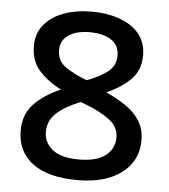

<svg xmlns="http://www.w3.org/2000/svg" viewBox="-50 -799 672 762"><g transform="rotate(5 286.0 -418.5)"><path d="M285 -754Q348 -754 397.5 -736Q447 -718 475 -683.5Q503 -649 503 -598Q503 -539 465 -501.5Q427 -464 370 -440Q413 -421 448.5 -397Q484 -373 505 -340Q526 -307 526 -262Q526 -180 461.5 -131.5Q397 -83 287 -83Q169 -83 107 -129.5Q45 -176 45 -260Q45 -326 87 -368Q129 -410 190 -435Q136 -463 102 -501Q68 -539 68 -599Q68 -649 96.5 -683.5Q125 -718 174 -736Q223 -754 285 -754ZM284 -672Q232 -672 200.5 -651Q169 -630 169 -590Q169 -547 204 -523.5Q239 -500 288 -481Q335 -498 368.5 -522.5Q402 -547 402 -590Q402 -630 370 -651Q338 -672 284 -672ZM145 -263Q145 -221 179 -193Q213 -165 285 -165Q355 -165 390.5 -192.5Q426 -220 426 -265Q426 -308 387 -336.5Q348 -365 288 -387L273 -393Q212 -369 178.5 -338.5Q145 -308 145 -263Z"/></g></svg>

Font: Noto Sans Telugu UI Medium
Style: Regular
Weight: 500
Designer: Jelle Bosma - Monotype Design Team
Foundry: Monotype Imaging Inc.
Version: Version 2.005; ttfautohint (v1.8.4.7-5d5b)